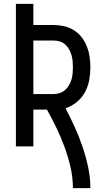

<svg xmlns="http://www.w3.org/2000/svg" viewBox="-20 -755 540 990"><path d="M356 215Q356 161 344 108.5Q332 56 313.5 5Q295 -46 271.5 -94.5Q248 -143 222 -190H152V0H62V-735H152V-626H256Q283 -626 310 -620Q337 -614 360.5 -599.5Q384 -585 401 -563Q418 -541 428 -515.5Q438 -490 442 -463Q446 -436 446 -408Q446 -375 440 -342Q434 -309 418 -279.5Q402 -250 375.5 -228.5Q349 -207 318 -197Q343 -149 365.5 -99.5Q388 -50 405.5 1.5Q423 53 434.5 107Q446 161 446 215ZM256 -270Q272 -270 287.5 -275Q303 -280 315 -290.5Q327 -301 335.5 -315Q344 -329 348.5 -344.5Q353 -360 354.5 -376Q356 -392 356 -408Q356 -424 354.5 -440Q353 -456 348.5 -471.5Q344 -487 335.5 -501.5Q327 -516 315 -526.5Q303 -537 287.5 -541.5Q272 -546 256 -546H152V-270Z"/></svg>

Font: Iosevka Term Curly Medium
Style: Regular
Weight: 500
Designer: Belleve Invis
Foundry: Belleve Invis
Version: Version 32.3.0